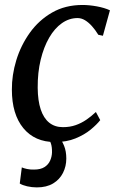

<svg xmlns="http://www.w3.org/2000/svg" viewBox="-20 -576 488 792"><path d="M207 10Q123.5 10 76.2 -47.5Q29 -105 29 -206Q28.5 -266 47.2 -327.5Q66 -389 103 -440.8Q140 -492.5 194.5 -524Q249 -555.5 320.5 -555.5Q347.5 -555.5 379.2 -549.8Q411 -544 433.5 -533.5L404.5 -428.5L385.5 -432.5Q373 -453 359 -468.5Q345 -484 330.2 -492.8Q315.5 -501.5 300 -501.5Q265.5 -501.5 235.5 -480.5Q205.5 -459.5 183 -420.8Q160.5 -382 147.8 -329.5Q135 -277 135.5 -213.5Q136 -160.5 148 -124.5Q160 -88.5 183 -70Q206 -51.5 239.5 -51.5Q268.5 -51.5 292 -59.8Q315.5 -68 336 -82Q356.5 -96 375.5 -114L393.5 -80.5Q379.5 -62.5 353.8 -41.2Q328 -20 291.2 -5Q254.5 10 207 10ZM132 197Q111.5 197 92 192.5Q72.5 188 61.5 181L70 114.5Q77.5 118 91.2 121Q105 124 120.5 123.5Q147.5 123.5 163.5 113.2Q179.5 103 186.8 86.5Q194 70 194.5 53Q195 30 189.8 15.2Q184.5 0.5 178 -12L202 -14L222.5 -12Q235.5 3.5 244.5 25.8Q253.5 48 253.5 78Q253.5 110 239.8 137.2Q226 164.5 199 180.8Q172 197 132 197Z"/></svg>

Font: Merriweather 48pt
Style: Italic
Weight: 400
Italic angle: -7.8°
Version: Version 2.101